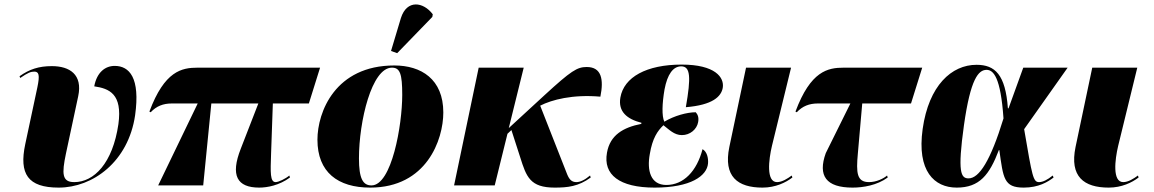

<svg xmlns="http://www.w3.org/2000/svg" viewBox="-20 -844 5252 874"><path d="M247 10C403 10 564 -108 595 -319C619 -490 569 -544 502 -544C460 -544 421 -516 409 -451C477 -441 538 -417 519 -279C493 -101 408 -15 318 -15C262 -15 261 -53 280 -144L336 -406C357 -505 297 -543 216 -543C157 -543 114 -529 69 -497L72 -489C107 -513 120 -518 136 -518C157 -518 162 -503 150 -446L95 -188C66 -52 107 10 247 10Z M700 0H905L942 -373H1156L1076 -167C1028 -45 1059 10 1160 10C1197 10 1251 0 1300 -36L1297 -45C1281 -31 1248 -15 1235 -15C1209 -15 1211 -58 1214 -145L1222 -373H1386L1437 -536H880C807 -536 729 -521 660 -336L666 -333C692 -361 723 -373 762 -373H880Z M1788 -602 1948 -767 1950 -779C1907 -836 1832 -847 1805 -762L1760 -612ZM1665 10C1922 10 1998 -208 1998 -332C1998 -484 1897 -546 1775 -546C1506 -546 1425 -334 1425 -208C1425 -60 1518 10 1665 10ZM1671 0C1632 0 1614 -31 1614 -123C1614 -292 1672 -536 1764 -536C1801 -536 1811 -508 1811 -412C1811 -274 1763 0 1671 0Z M2047 0H2232L2290 -235L2308 -252L2348 -128C2376 -39 2393 10 2505 10C2564 10 2613 5 2669 -36L2666 -45C2641 -24 2620 -15 2604 -15C2583 -15 2572 -26 2562 -50L2439 -363C2492 -390 2586 -415 2713 -404C2729 -483 2718 -539 2651 -539C2607 -539 2580 -522 2459 -411L2296 -261L2364 -536H2159Z M2960 10C3124 10 3198 -43 3203 -100C3205 -125 3198 -154 3178 -165C3152 -65 3092 -2 3013 -2C2942 -2 2924 -67 2938 -143C2950 -215 2973 -248 3000 -274C3026 -254 3049 -229 3084 -229C3121 -229 3152 -255 3158 -288C3162 -310 3156 -323 3147 -333C3107 -333 3049 -317 3004 -290C2992 -316 2994 -373 3005 -437C3018 -506 3044 -542 3081 -542C3123 -542 3126 -493 3102 -356C3225 -366 3263 -405 3270 -444C3278 -492 3235 -550 3083 -550C2923 -550 2820 -493 2804 -400C2793 -336 2834 -302 2900 -285L2899 -280C2817 -264 2757 -229 2743 -149C2725 -49 2799 10 2960 10Z M3451 10C3510 10 3557 -13 3587 -36L3584 -45C3565 -31 3540 -15 3517 -15C3467 -15 3479 -117 3494 -180L3581 -536H3376L3300 -175C3272 -40 3338 10 3451 10Z M3861 10C3908 10 3972 0 4021 -36L4018 -45C4002 -31 3969 -15 3936 -15C3880 -15 3877 -57 3885 -145L3905 -373H4127L4178 -536H3821C3748 -536 3670 -521 3601 -336L3607 -333C3633 -361 3664 -373 3703 -373H3851L3739 -147C3702 -44 3740 10 3861 10Z M4335 10C4439 10 4484 -48 4527 -161H4529C4547 -33 4549 10 4640 10C4708 10 4750 -16 4776 -36L4772 -45C4749 -26 4727 -15 4710 -15C4683 -15 4679 -39 4642 -256L4840 -536H4638L4571 -351H4568C4557 -504 4510 -549 4425 -549C4312 -549 4208 -455 4180 -257C4153 -65 4233 10 4335 10ZM4389 -32C4354 -32 4338 -59 4368 -274C4398 -486 4434 -526 4471 -526C4502 -526 4535 -493 4548 -305C4489 -112 4437 -32 4389 -32Z M5027 10C5086 10 5133 -13 5163 -36L5160 -45C5141 -31 5116 -15 5093 -15C5043 -15 5055 -117 5070 -180L5157 -536H4952L4876 -175C4848 -40 4914 10 5027 10Z"/></svg>

Font: Noto Serif Display Black
Style: Italic
Weight: 900
Italic angle: -12°
Designer: Monotype Design Team
Foundry: Monotype Imaging Inc.
Version: Version 2.009